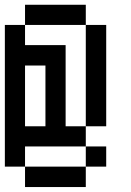

<svg xmlns="http://www.w3.org/2000/svg" viewBox="-20 -712 540 790"><path d="M83 -192.4H167V-442.4H83ZM0 -26.4V-609.4H83V-526.4H250V-192.4H333V-609.4H417V-192.4H333V-109.4H83V-26.4ZM83 -26.4H333V57.6H83ZM333 -26.4V-109.4H417V-26.4ZM333 -609.4H83V-692.4H333Z"/></svg>

Font: KH Dot kagurazaka 12
Style: Regular
Weight: 400
Designer: Original version for X68000 by Keitarou Hiraki (http://hp.vector.co.jp/authors/VA000874/) / TrueType conversion by Homem
Version: Version 1.00.20150527